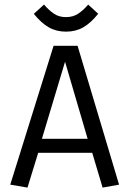

<svg xmlns="http://www.w3.org/2000/svg" viewBox="-20 -832 579 859"><path d="M103 7.3 25.9 -5.9 219.7 -627H327.1L512.7 -5.9L439 7.3L392.6 -148.4H150.9ZM167.5 -210.9H372.1L271 -555.7ZM275.4 -690.4Q231.9 -690.4 198.5 -709.5Q165 -728.5 131.3 -770L176.8 -811.5Q199.2 -785.6 221.7 -770.5Q244.1 -755.4 275.4 -755.4Q306.6 -755.4 329.8 -770.8Q353 -786.1 374.5 -811.5L419.4 -770.5Q386.2 -729 352.5 -709.7Q318.8 -690.4 275.4 -690.4Z"/></svg>

Font: Anaheim Medium
Style: Regular
Weight: 500
Version: Version 2.001